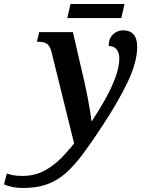

<svg xmlns="http://www.w3.org/2000/svg" viewBox="-177 -696 726 956"><path d="M-64 240Q-116 240 -157 222L-143 168Q-132 172 -113.5 176Q-95 180 -66 180Q-7 180 39 156.5Q85 133 122.5 96Q160 59 192 18L80 -435Q73 -465 58.5 -476.5Q44 -488 17 -488H7L18 -536H186L247 -272Q253 -246 259.5 -210.5Q266 -175 271.5 -142.5Q277 -110 278 -94H281Q318 -149 349 -205.5Q380 -262 398.5 -313Q417 -364 417 -404Q417 -433 403.5 -450Q390 -467 364 -467Q364 -504 385.5 -524.5Q407 -545 435 -545Q506 -545 506 -463Q506 -386 458 -286Q410 -186 328 -62Q278 14 236 70.5Q194 127 151.5 165Q109 203 57.5 221.5Q6 240 -64 240ZM158 -606 174 -676H443L427 -606Z"/></svg>

Font: Noto Serif SemiCondensed SemiBold
Style: Italic
Weight: 600
Width: 4
Italic angle: -12°
Designer: Monotype Design Team
Foundry: Monotype Imaging Inc.
Version: Version 2.014; ttfautohint (v1.8.4.7-5d5b)